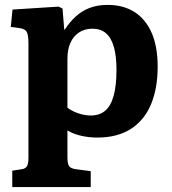

<svg xmlns="http://www.w3.org/2000/svg" viewBox="-20 -547 700 783"><path d="M30 216V149L69 143Q83 141 89.5 131.5Q96 122 96 95V-369Q96 -405 89 -417Q82 -429 62 -432L24 -437L31 -508L219 -520L235 -512L242 -426H244Q264 -457 288.5 -479.5Q313 -502 345 -514.5Q377 -527 419 -527Q483 -527 528.5 -498Q574 -469 598.5 -413Q623 -357 623 -275Q623 -187 596 -122Q569 -57 514 -21.5Q459 14 377 14Q342 14 310 6.5Q278 -1 255 -15V95Q255 120 261.5 130Q268 140 289 143L350 151V216ZM350 -76Q386 -76 409 -95.5Q432 -115 443.5 -156.5Q455 -198 455 -262Q455 -320 444 -357Q433 -394 411.5 -412Q390 -430 357 -430Q325 -430 302 -414.5Q279 -399 267 -372Q255 -345 255 -307V-108Q271 -95 297.5 -85.5Q324 -76 350 -76Z"/></svg>

Font: Literata 18pt
Style: Bold
Weight: 700
Designer: Latin by Veronika Burian and Jose Scaglione. Greek by Irene Vlachou. Cyrillic by Vera Evstafieva.
Foundry: TypeTogether
Version: Version 3.103;gftools[0.9.29]